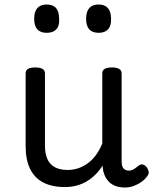

<svg xmlns="http://www.w3.org/2000/svg" viewBox="-20 -815 685 854"><path d="M269 17Q211 17 172 -3.5Q133 -24 113.5 -64.5Q94 -105 94 -166V-489Q94 -502 104.5 -508.5Q115 -515 136 -515Q158 -515 169 -508.5Q180 -502 180 -489V-166Q180 -131 191 -107Q202 -83 224.5 -71Q247 -59 280 -59Q308 -59 332 -68Q356 -77 375.5 -92.5Q395 -108 410 -130Q425 -152 435 -177V-489Q435 -502 445.5 -508.5Q456 -515 478 -515Q499 -515 510 -508.5Q521 -502 521 -489V-96Q521 -82 525 -73Q529 -64 536.5 -60Q544 -56 553 -56Q562 -56 569.5 -59.5Q577 -63 584.5 -69Q592 -75 599 -80Q607 -86 616.5 -83Q626 -80 634 -69Q639 -62 641 -52Q643 -42 636 -33Q626 -18 610 -6.5Q594 5 575 12Q556 19 536 19Q512 19 494.5 12.5Q477 6 465 -6Q453 -18 446 -34Q439 -50 437 -69L436 -78Q422 -56 404.5 -38.5Q387 -21 366 -8.5Q345 4 320.5 10.5Q296 17 269 17ZM188 -669Q160 -669 146 -684.5Q132 -700 132 -731Q132 -763 146 -779Q160 -795 188 -795Q216 -795 229.5 -779Q243 -763 243 -731Q245 -700 230.5 -684.5Q216 -669 188 -669ZM419 -669Q391 -669 377 -684.5Q363 -700 363 -731Q363 -763 377 -779Q391 -795 419 -795Q446 -795 460 -779Q474 -763 474 -731Q475 -700 460.5 -684.5Q446 -669 419 -669Z"/></svg>

Font: Playwrite US Modern
Style: Regular
Weight: 400
Designer: Veronika Burian, José Scaglione
Foundry: TypeTogether
Version: Version 1.002